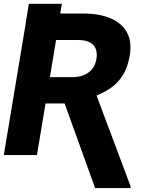

<svg xmlns="http://www.w3.org/2000/svg" viewBox="-25 -797 804 987"><path d="M106.9 -677.7 123.5 -777.3H293L276.4 -677.7ZM115.7 -727.5H401.4Q486.3 -727.5 544.2 -702.6Q602.1 -677.7 627.9 -629.9Q653.8 -582 642.1 -512.2Q631.8 -450.2 605.5 -408.9Q579.1 -367.7 539.6 -341.6Q500 -315.4 450.2 -297.9L388.2 -265.1H147.9L168.5 -400.4H346.7Q382.3 -400.4 408.2 -411.6Q434.1 -422.9 450.2 -444.1Q466.3 -465.3 470.7 -494.1Q478 -539.6 454.8 -565.2Q431.6 -590.8 378.4 -591.3H263.2L165 0H-5.4ZM463.9 169.9 289.1 -315.4H467.8L647 162.6L645 169.9Z"/></svg>

Font: Inter 28pt ExtraBold
Style: Italic
Weight: 800
Italic angle: -9.3988°
Designer: Rasmus Andersson
Foundry: rsms
Version: Version 4.001;git-66647c0bb